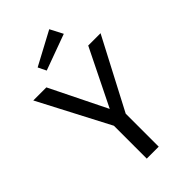

<svg xmlns="http://www.w3.org/2000/svg" viewBox="-270 -1000 1090 1090"><g transform="rotate(-45 275.0 -455.5)"><path d="M323 -265V0H227V-264L5 -689H110L278 -348L446 -689H545ZM395 -834 179 -755 155 -804 355 -911Z"/></g></svg>

Font: FiraGO
Style: Regular
Weight: 400
Designer: bBox Type
Foundry: bBox Type GmbH
Version: Version 1.001;April 20, 2020;FontCreator 12.0.0.2555 64-bit